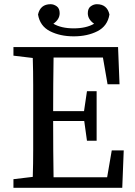

<svg xmlns="http://www.w3.org/2000/svg" viewBox="-20 -894 643 914"><path d="M44 -629V-670H542L549 -493H492L470 -620H235Q234 -556 233.5 -491.5Q233 -427 233 -365H380L394 -460H440V-224H394L381 -318H233Q233 -243 233.5 -177.5Q234 -112 235 -50H490L512 -178H569L562 0H44V-41L136 -52Q138 -115 138 -180Q138 -245 138 -310V-359Q138 -424 138 -489Q138 -554 136 -618ZM331 -721Q266 -721 218 -745.5Q170 -770 161 -825Q172 -874 221 -874Q236 -874 250 -864Q264 -854 264 -831Q264 -802 234 -781Q272 -759 331 -759Q390 -759 428 -781Q398 -802 398 -831Q398 -854 412 -864Q426 -874 441 -874Q490 -874 501 -825Q492 -770 444 -745.5Q396 -721 331 -721Z"/></svg>

Font: Source Serif 4
Style: Regular
Weight: 400
Designer: Frank Grießhammer
Foundry: Adobe
Version: Version 4.005;hotconv 1.1.0;makeotfexe 2.6.0